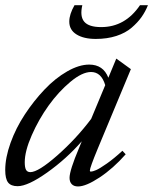

<svg xmlns="http://www.w3.org/2000/svg" viewBox="-24 -687 575 720"><path d="M335 -541Q290 -541 262.9 -557.9Q235.8 -574.7 235.8 -606Q235.8 -633.3 255.4 -667.5H284.7Q274.9 -625.5 292 -605.5Q309.1 -585.4 355.5 -585.4Q445.3 -585.4 501 -667.5H530.8Q521 -643.1 506.6 -622.8Q492.2 -602.5 469.5 -583Q446.8 -563.5 412.4 -552.2Q377.9 -541 335 -541ZM42 11.2Q17.1 11.2 6.3 -2.7Q-4.4 -16.6 -4.4 -49.3Q-4.4 -95.7 15.6 -151.4Q35.6 -207 69.1 -257.8Q102.5 -308.6 142.8 -351.1Q183.1 -393.6 227.8 -419.2Q272.5 -444.8 310.5 -444.8Q363.3 -444.8 382.3 -395.5L412.1 -467.3L466.8 -427.7L342.3 -128.9Q313 -58.1 313 -47.4Q313 -43.5 316.9 -43.5Q323.2 -43.5 336.4 -49.1Q349.6 -54.7 376.7 -73.7Q403.8 -92.8 435.1 -121.6L447.3 -108.4Q400.4 -55.2 349.4 -21.5Q298.3 12.2 268.6 12.2Q253.4 12.2 245.1 3.7Q236.8 -4.9 236.8 -20Q236.8 -47.9 272.5 -132.3L282.7 -157.2Q225.1 -91.3 152.8 -40Q80.6 11.2 42 11.2ZM68.8 -78.6Q68.8 -58.6 73.7 -50Q78.6 -41.5 89.8 -41.5Q119.6 -41.5 190.7 -104Q261.7 -166.5 317.9 -241.2L370.6 -367.7Q356 -417 317.4 -417Q284.2 -417 240 -380.1Q195.8 -343.3 158.4 -291.3Q121.1 -239.3 95 -179.7Q68.8 -120.1 68.8 -78.6Z"/></svg>

Font: Elstob
Style: Italic
Weight: 400
Italic angle: -20°
Designer: Peter S. Baker
Version: Version 1.015